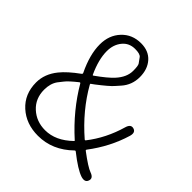

<svg xmlns="http://www.w3.org/2000/svg" viewBox="-201 -888 1047 1047"><g transform="rotate(45 322.5 -364.5)"><path d="M252 13Q160 13 99.5 -42Q39 -97 39 -186Q39 -251 85 -308Q117 -348 182 -395Q187 -399 184 -405Q138 -500 138 -578Q138 -649 181.5 -695.5Q225 -742 293 -742Q352 -742 385.5 -704.5Q419 -667 419 -606.5Q419 -546 380 -502Q368 -489 356 -475Q338 -454 273 -404Q258 -393 255 -391Q252 -389 255 -384Q327 -257 447 -153Q451 -150 454 -154Q523 -242 556 -357Q566 -391 591 -384Q617 -377 607 -342Q572 -225 493 -121Q490 -117 494 -114Q567 -59 596 -49Q630 -37 621 -12Q613 13 579 3Q536 -11 459 -72Q454 -76 450 -72Q363 13 252 13ZM258 -36Q339 -36 411 -106Q415 -109 411 -112Q290 -221 213 -353Q210 -357 206 -354Q157 -315 142 -295Q131 -281 120 -267Q98 -236 98 -189Q98 -121 144.5 -78.5Q191 -36 258 -36ZM228 -435Q230 -430 234 -433Q299 -479 327 -510Q369 -556 369 -605Q369 -644 362 -654Q352 -669 341 -683Q331 -697 292 -697Q246 -697 218.5 -663Q191 -629 191 -579Q191 -515 228 -435Z"/></g></svg>

Font: Resource Han Rounded JP Light
Style: Regular
Weight: 300
Designer: Cyano Hao (round all glyphs); Ryoko NISHIZUKA 西塚涼子 (kana, bopomofo & ideographs); Paul D. Hunt (Latin, Greek & Cyrillic)
Foundry: Cyano Hao
Version: 0.990